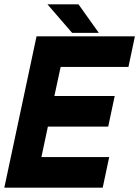

<svg xmlns="http://www.w3.org/2000/svg" viewBox="-37 -868 644 888"><path d="M-17 0 132 -700H587L557 -558.5H243.5L214.5 -424H493.5L463.5 -282.5H184.5L154.5 -141.5H468L438 0ZM70.5 -71H388H70.5L130.5 -353.5H413H130.5L189.5 -629.5H507H189.5ZM420 -716H296.5L182.5 -848H326ZM332 -750 285.5 -813H286L332.5 -750Z"/></svg>

Font: Tourney Thin Black
Style: Italic
Weight: 900
Italic angle: -12°
Version: Version 1.015